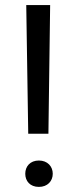

<svg xmlns="http://www.w3.org/2000/svg" viewBox="-20 -731 301 757"><path d="M79.6 -45.9C79.6 -17.1 98.6 5.9 133.3 5.9C167.5 5.9 188 -17.1 188 -45.9C188 -74.7 167.5 -98.1 133.3 -98.1C98.6 -98.1 79.6 -74.7 79.6 -45.9ZM177.7 -710.9H83.5L91.3 -203.6H170.9Z"/></svg>

Font: Bert Sans
Style: Regular
Weight: 400
Designer: Christian Robertson (Google), Cristiano Sobral
Foundry: Google, Cristiano Sobral
Version: Version 3.101